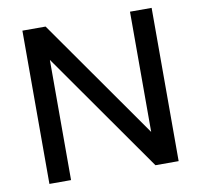

<svg xmlns="http://www.w3.org/2000/svg" viewBox="-81 -826 957 913"><g transform="rotate(-10 397.0 -370.0)"><path d="M85 0V-740H197L628 -126H604.5V-740H709V0H597L166 -614H189.5V0Z"/></g></svg>

Font: Encode Sans SC SemiExpanded Medium
Style: Regular
Weight: 500
Width: 6
Designer: Multiple Designers
Foundry: Impallari Type
Version: Version 3.002